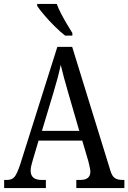

<svg xmlns="http://www.w3.org/2000/svg" viewBox="-20 -951 649 971"><path d="M1 0V-41H16Q40 -41 53 -56Q66 -71 82 -119L270 -714H345L538 -89Q546 -61 560 -51Q574 -41 600 -41H609V0H366V-41H386Q437 -41 437 -83Q437 -92 433.5 -106.5Q430 -121 427 -135L396 -240H175L146 -142Q142 -130 138.5 -114.5Q135 -99 135 -88Q135 -41 190 -41H212V0ZM192 -289H381L327 -475Q314 -520 304 -556.5Q294 -593 287 -623Q281 -593 272 -559Q263 -525 251 -485ZM309 -771Q286 -789 257 -817.5Q228 -846 203.5 -875Q179 -904 168 -921V-931H267Q275 -909 289 -882Q303 -855 318.5 -829Q334 -803 346 -784V-771Z"/></svg>

Font: Noto Serif Ethiopic Condensed
Style: Regular
Weight: 400
Width: 3
Designer: Monotype Design Team
Foundry: Monotype Imaging Inc.
Version: Version 2.102; ttfautohint (v1.8.4.7-5d5b)